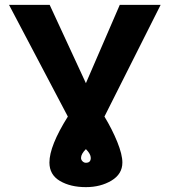

<svg xmlns="http://www.w3.org/2000/svg" viewBox="-20 -749 697 789"><path d="M313 -100.1Q313 -92.3 319.1 -86.2Q325.2 -80.1 333 -80.1Q353 -80.1 353 -100.1Q353 -116.2 333 -136.2Q313 -116.2 313 -100.1ZM333 20Q269.5 20 226.3 -5.4Q183.1 -30.8 183.1 -81.1Q183.1 -149.4 258.8 -270L17.1 -729H184.1L333 -407.2L472.2 -729H640.1L409.2 -270Q440.4 -218.8 461.9 -166Q482.9 -113.8 482.9 -81.1Q482.9 -33.7 438 -6.8Q393.1 20 333 20Z"/></svg>

Font: Miedinger*
Style: Bold
Weight: 700
Version: Version 001.000